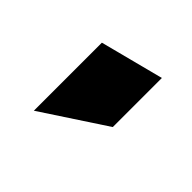

<svg xmlns="http://www.w3.org/2000/svg" viewBox="-25 -877 473 473"><g transform="rotate(-45 211.5 -640.0)"><path d="M78 -723H315L358 -557H187Z"/></g></svg>

Font: Cairo Black
Style: Regular
Weight: 900
Designer: Mohamed Gaber, Accademia di Belle Arti di Urbino and others
Foundry: Kief Type Foundry, Accademia di Belle Arti di Urbino and others
Version: Version 3.011